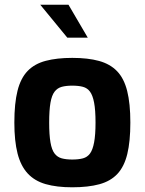

<svg xmlns="http://www.w3.org/2000/svg" viewBox="-20 -791 615 816"><path d="M287 5Q221 5 174 -8.5Q127 -22 97.5 -54Q68 -86 54.5 -139Q41 -192 41 -270Q41 -352 54.5 -405.5Q68 -459 97.5 -489.5Q127 -520 174.5 -532.5Q222 -545 287 -545Q354 -545 401 -532Q448 -519 477.5 -488.5Q507 -458 520.5 -404.5Q534 -351 534 -270Q534 -190 521 -136.5Q508 -83 479 -52Q450 -21 402.5 -8Q355 5 287 5ZM287 -113Q314 -113 332.5 -118Q351 -123 362.5 -138.5Q374 -154 380 -186Q386 -218 386 -270Q386 -323 380 -354.5Q374 -386 362.5 -401.5Q351 -417 332.5 -422Q314 -427 287 -427Q261 -427 242.5 -422Q224 -417 212 -401.5Q200 -386 194.5 -354.5Q189 -323 189 -270Q189 -218 194.5 -186Q200 -154 212 -138.5Q224 -123 242.5 -118Q261 -113 287 -113ZM266 -631 151 -771H271L353 -631Z"/></svg>

Font: Exo Thin
Style: Bold
Weight: 700
Version: Version 2.000